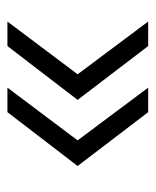

<svg xmlns="http://www.w3.org/2000/svg" viewBox="29 -522 419 517"><g transform="rotate(90 238.5 -263.5)"><path d="M104 -74 249 -263 104 -453H38L180 -263L38 -74ZM282 -74 427 -263 282 -453H216L358 -263L216 -74Z"/></g></svg>

Font: Chess Sans
Style: Regular
Weight: 400
Designer: Wolf Bōese
Foundry: Wolf Bōese
Version: Version 7.223;Glyphs 3.3 (3306)